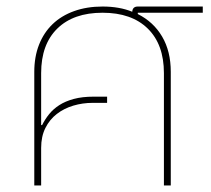

<svg xmlns="http://www.w3.org/2000/svg" viewBox="-20 -568 646 588"><path d="M85 -348Q85 -394 99.5 -431Q114 -468 141 -494Q168 -520 207 -534Q246 -548 294 -548Q346 -548 385 -532Q386 -548 402 -548H601V-529H402V-525Q450 -501 476.5 -456Q503 -411 503 -348V0H482V-344Q482 -432 432.5 -480.5Q383 -529 294 -529Q205 -529 155.5 -480.5Q106 -432 106 -344V-185H109Q118 -203 130.5 -218.5Q143 -234 161.5 -246Q180 -258 206 -265Q232 -272 267 -272H308V-253H264Q233 -253 204.5 -244.5Q176 -236 154 -219Q132 -202 119 -176Q106 -150 106 -115V0H85Z"/></svg>

Font: IBM Plex Sans Thai Thin
Style: Regular
Weight: 100
Designer: Mike Abbink, Paul van der Laan, Pieter van Rosmalen, Ben Mitchell, Mark Frömberg
Foundry: Bold Monday
Version: Version 1.1